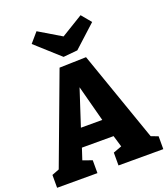

<svg xmlns="http://www.w3.org/2000/svg" viewBox="-170 -1089 1056 1208"><g transform="rotate(-20 358.0 -485.0)"><path d="M454 -710 666 -104 713 -86V0H413V-86L470 -107L447 -184H235L210 -108L272 -86V0H2V-86L51 -105L275 -705ZM415 -304 351 -546 272 -304ZM366 -881 512 -970 566 -905 417 -769 322 -760 161 -905 217 -970Z"/></g></svg>

Font: Bitter Pro ExtraBold
Style: Regular
Weight: 800
Designer: Sol Matas, and Bitter project Authors
Foundry: Sol Matas
Version: Version 1.010